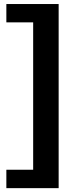

<svg xmlns="http://www.w3.org/2000/svg" viewBox="-20 -745 373 972"><path d="M12.2 207.5V114.3H147.9V-631.8H12.2V-724.6H276.9V207.5Z"/></svg>

Font: Liberation Sans
Style: Bold
Weight: 700
Designer: Steve Matteson
Foundry: Ascender Corporation
Version: Version 2.1.5